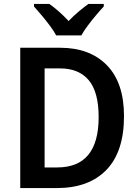

<svg xmlns="http://www.w3.org/2000/svg" viewBox="-20 -957 705 977"><path d="M611 -366Q611 -185 521.5 -92.5Q432 0 269 0H83V-714H286Q437 -714 524 -625Q611 -536 611 -366ZM482 -361Q482 -489 431.5 -549Q381 -609 285 -609H207V-105H271Q482 -105 482 -361ZM266 -777Q254 -799 234 -826Q214 -853 192 -879Q170 -905 153 -924V-937H231Q254 -921 279.5 -898.5Q305 -876 329 -850Q355 -877 380 -898Q405 -919 430 -937H508V-924Q491 -906 469 -880Q447 -854 426.5 -826.5Q406 -799 394 -777Z"/></svg>

Font: Noto Sans SemiCondensed SemiBold
Style: Regular
Weight: 600
Width: 4
Designer: Monotype Design Team
Foundry: Monotype Imaging Inc.
Version: Version 2.013; ttfautohint (v1.8.4.7-5d5b)